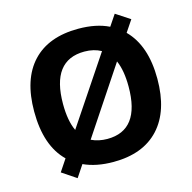

<svg xmlns="http://www.w3.org/2000/svg" viewBox="-114 -866 1024 1024"><g transform="rotate(-15 398.0 -354.0)"><path d="M111 -9 155 -75Q58 -169 58 -359Q58 -537 146 -631Q234 -725 399 -725Q498 -725 567 -691L608 -752L686 -701L643 -637Q738 -542 738 -358Q738 -181 650 -85.5Q562 10 398 10Q303 10 234 -22L190 44ZM491 -577Q451 -599 399 -599Q217 -599 217 -358Q217 -265 244 -208ZM579 -358Q579 -447 554 -503L310 -136Q350 -117 398 -117Q579 -117 579 -358Z"/></g></svg>

Font: OpenSansMMV
Style: Bold
Weight: 700
Foundry: Ascender Corporation
Version: Version 4.001